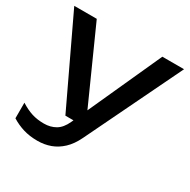

<svg xmlns="http://www.w3.org/2000/svg" viewBox="-166 -722 1046 1057"><g transform="rotate(30 357.5 -193.5)"><path d="M205 179Q155 179 114.5 166.5Q74 154 39 132V33Q77 57 111.5 68Q146 79 189 79Q230 79 262 60.5Q294 42 315 -4L570 -566H708L415 40Q391 90 358.5 120.5Q326 151 287.5 165Q249 179 205 179ZM270 -18 10 -566H153L399 -18Z"/></g></svg>

Font: Bounded
Style: Regular
Weight: 400
Designer: Vlad Churkin
Version: Version 1.0